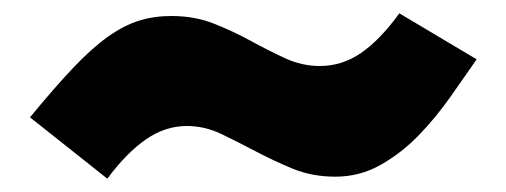

<svg xmlns="http://www.w3.org/2000/svg" viewBox="-20 -436 759 288"><path d="M25 -260Q62 -305 90 -334.5Q118 -364 142 -381Q166 -398 188.5 -405Q211 -412 237 -412Q272 -412 301 -400.5Q330 -389 356.5 -374.5Q383 -360 408 -348.5Q433 -337 460 -337Q493 -337 521.5 -356.5Q550 -376 579 -416L695 -347Q677 -321 655.5 -290.5Q634 -260 608.5 -233.5Q583 -207 551.5 -189Q520 -171 483 -171Q448 -171 419 -183Q390 -195 363.5 -209Q337 -223 312 -235Q287 -247 260 -247Q228 -247 199 -227Q170 -207 141 -168Z"/></svg>

Font: Encode Sans Normal
Style: Black
Weight: 900
Designer: Pablo Impallari, Andres Torresi
Foundry: Pablo Impallari, Andres Torresi
Version: Version 1.000; ttfautohint (v1.00) -l 8 -r 50 -G 200 -x 14 -